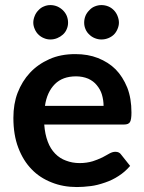

<svg xmlns="http://www.w3.org/2000/svg" viewBox="-20 -736 574 763"><path d="M158.7 -315.4H391.6Q391.6 -337.9 384.8 -360.8Q378.9 -380.4 364.3 -397.9Q351.6 -413.6 330.6 -423.3Q308.1 -432.6 282.2 -432.6Q229 -432.6 198.2 -401.9Q166.5 -370.1 158.7 -315.4ZM473.6 -241.2H155.8Q158.7 -202.1 169.9 -172.9Q180.2 -145 199.2 -125.5Q217.8 -106.4 242.2 -97.7Q267.6 -87.9 296.4 -87.9Q324.2 -87.9 348.6 -95.2Q365.7 -100.6 386.7 -110.4Q392.6 -113.3 402.3 -118.9Q412.1 -124.5 415 -126Q427.2 -132.8 438.5 -132.8Q454.1 -132.8 461.4 -121.6L497.1 -76.7Q476.6 -52.7 451.2 -36.6Q426.8 -20.5 397.9 -10.7Q365.7 0.5 341.3 3.4Q310.1 7.3 285.6 7.3Q231 7.3 186 -10.7Q138.2 -29.3 106 -63Q72.3 -97.2 52.7 -148.9Q33.2 -199.7 33.2 -267.6Q33.2 -323.2 49.8 -366.7Q67.9 -413.6 99.1 -446.8Q130.4 -480.5 176.3 -501Q220.7 -521 279.3 -521Q329.6 -521 369.1 -505.4Q411.1 -488.8 439.5 -460.4Q467.8 -431.6 485.8 -387.7Q502.4 -345.2 502.4 -288.6Q502.4 -260.7 496.6 -251Q490.7 -241.2 473.6 -241.2ZM250.5 -646Q250.5 -632.3 245.1 -620.1Q240.2 -607.9 230 -598.6Q220.2 -589.8 207.5 -584.5Q194.3 -579.1 180.2 -579.1Q166.5 -579.1 154.3 -584.5Q142.1 -589.4 132.8 -598.6Q123.5 -607.4 118.2 -620.1Q112.3 -633.3 112.3 -646Q112.3 -659.2 118.2 -673.3Q123 -685.5 132.8 -695.3Q142.1 -705.6 154.3 -710.4Q166.5 -715.8 180.2 -715.8Q194.3 -715.8 207.5 -710.4Q219.7 -705.1 230 -695.3Q240.2 -685.1 245.1 -673.3Q250.5 -660.2 250.5 -646ZM452.6 -646Q452.6 -633.3 446.8 -620.1Q441.4 -607.4 432.6 -598.6Q422.9 -589.4 410.6 -584.5Q397.5 -579.1 382.8 -579.1Q369.6 -579.1 356.4 -584.5Q344.2 -589.4 335 -598.6Q324.7 -607.9 319.8 -620.1Q314.5 -632.3 314.5 -646Q314.5 -660.2 319.8 -673.3Q324.7 -685.1 335 -695.3Q344.2 -705.6 356.4 -710.4Q369.6 -715.8 382.8 -715.8Q397.5 -715.8 410.6 -710.4Q422.4 -705.6 432.6 -695.3Q441.9 -685.5 446.8 -673.3Q452.6 -659.2 452.6 -646Z"/></svg>

Font: Lato-SemiBold
Style: Bold
Weight: 500
Designer: Lukasz Dziedzic with Adam Twardoch and Botio Nikoltchev
Foundry: tyPoland Lukasz Dziedzic
Version: ""